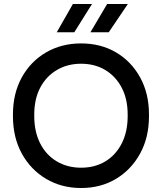

<svg xmlns="http://www.w3.org/2000/svg" viewBox="-20 -931 813 964"><path d="M387 13Q289 13 211.5 -33Q134 -79 89.5 -160Q45 -241 45 -348V-356Q45 -462 89.5 -542.5Q134 -623 211.5 -668Q289 -713 387 -713Q486 -713 562.5 -668Q639 -623 683.5 -542.5Q728 -462 728 -356V-348Q728 -241 683.5 -160Q639 -79 562.5 -33Q486 13 387 13ZM387 -89Q456 -89 508.5 -120.5Q561 -152 591 -210.5Q621 -269 621 -348V-356Q621 -434 591 -491Q561 -548 508.5 -579.5Q456 -611 387 -611Q319 -611 265.5 -579.5Q212 -548 182 -491Q152 -434 152 -356V-348Q152 -269 182 -210.5Q212 -152 265.5 -120.5Q319 -89 387 -89ZM265 -769 346 -911H442L353 -769ZM434 -769 518 -911H622L526 -769Z"/></svg>

Font: SUSE Medium
Style: Regular
Weight: 500
Designer: Rene Bieder
Foundry: SUSE
Version: Version 1.000